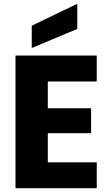

<svg xmlns="http://www.w3.org/2000/svg" viewBox="-20 -996 581 1016"><path d="M492 0V-137H233V-291H462V-423H233V-565H492V-702H62V0ZM148 -860V-742L389 -843V-976Z"/></svg>

Font: Poppins
Style: Bold
Weight: 700
Designer: Ninad Kale (Devanagari), Jonny Pinhorn (Latin)
Foundry: Indian Type Foundry
Version: 4.004